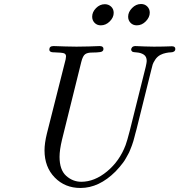

<svg xmlns="http://www.w3.org/2000/svg" viewBox="-20 -912 891 954"><path d="M201.2 -165Q201.2 -200.2 212.9 -248L306.2 -617.2Q308.1 -629.4 308.1 -631.8Q308.1 -644 297.1 -647.5Q286.1 -650.9 251 -651.9H247.1Q225.1 -651.9 225.1 -666Q225.1 -683.1 246.1 -683.1Q249 -683.1 263.4 -682.6Q277.8 -682.1 304 -681.2Q330.1 -680.2 359.9 -680.2Q396 -680.2 422.1 -681.2Q448.2 -682.1 460.2 -682.6Q472.2 -683.1 475.1 -683.1Q494.1 -683.1 494.1 -668.9Q494.1 -655.8 478 -653.3Q461.9 -650.9 438.5 -650.9Q415 -650.9 403.8 -643.1Q391.6 -635.3 383.8 -604L288.1 -217.8Q275.9 -167 275.9 -132.8Q275.9 -67.9 308.8 -38.3Q341.8 -8.8 383.8 -8.8Q449.7 -8.8 512 -60.3Q574.2 -111.8 604 -190.9Q611.8 -211.9 625 -263.2L704.1 -580.1Q709 -602.1 709 -608.9Q709 -630.9 694.6 -640.4Q680.2 -649.9 660.6 -651.4Q641.1 -652.8 638.2 -654.8Q626 -663.6 636.2 -676.8Q641.1 -682.6 651.9 -683.1Q653.8 -683.1 666 -682.6Q678.2 -682.1 699.2 -681.2Q720.2 -680.2 745.1 -680.2Q770 -680.2 789.6 -680.7Q809.1 -681.2 820.1 -681.6Q831.1 -682.1 834 -682.1Q851.1 -682.1 851.1 -668.9Q851.1 -660.2 844.5 -656Q837.9 -651.9 828.9 -651.9Q819.8 -651.9 804.9 -648.9Q790 -646 776.9 -639.2Q760.7 -630.4 751 -615.2Q741.2 -600.1 738.5 -591.1Q735.8 -582 731 -562L658.2 -269Q657.2 -266.1 653.1 -250.5Q648.9 -234.9 647.9 -230.5Q647 -226.1 642.6 -210.9Q638.2 -195.8 635.5 -189.5Q632.8 -183.1 627.4 -168.9Q622.1 -154.8 617.4 -147Q612.8 -139.2 606 -126.5Q599.1 -113.8 591.6 -104Q584 -94.2 574.5 -82.5Q564.9 -70.8 554.2 -60.1Q472.2 22 379.9 22Q302.7 22 252 -30Q201.2 -82 201.2 -165ZM438 -829.1Q438 -852.1 457 -871.6Q476.1 -891.1 501 -891.1Q519 -891.1 532 -879.2Q544.9 -867.2 544.9 -848.1Q544.9 -825.2 525.4 -805.7Q505.9 -786.1 481 -786.1Q461.9 -786.1 450 -798.6Q438 -811 438 -829.1ZM616.7 -829.1Q616.7 -852.1 636.2 -872.1Q655.8 -892.1 680.7 -892.1Q699.7 -892.1 711.9 -879.6Q724.1 -867.2 724.1 -849.1Q724.1 -826.2 704.6 -806.2Q685.1 -786.1 659.7 -786.1Q640.6 -786.1 628.7 -798.6Q616.7 -811 616.7 -829.1Z"/></svg>

Font: CMU Classical Serif
Style: Italic
Weight: 500
Italic angle: -14.04°
Version: Version 0.7.0